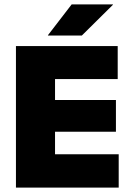

<svg xmlns="http://www.w3.org/2000/svg" viewBox="-20 -847 594 867"><path d="M52 0V-639H228.5V0ZM104.5 0V-150.5H516V0ZM156 -252V-395.5H503.5V-252ZM104.5 -490V-639H511.5V-490ZM303.5 -827H490V-825.5L349.5 -686.5H196.5V-688Z"/></svg>

Font: Anek Gurmukhi Medium ExtraBold
Style: Regular
Weight: 800
Version: Version 1.003